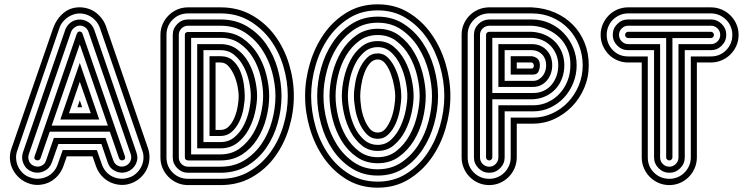

<svg xmlns="http://www.w3.org/2000/svg" viewBox="-20 -728 3461 888"><path d="M665 -41Q673 -16 671 9Q669 34 658.5 55.5Q648 77 629.5 94Q611 111 586 120Q561 129 536 127Q511 125 489 114.5Q467 104 450 85Q433 66 424 41L408 -5H289L273 41Q264 66 247 85Q230 104 208.5 114.5Q187 125 162 127Q137 129 112 120Q87 111 68.5 94Q50 77 39 55.5Q28 34 26 9Q24 -16 33 -41L226 -598Q242 -642 275 -669Q308 -696 355 -694Q400 -691 431 -663.5Q462 -636 473 -598ZM442 -599Q435 -618 422 -632.5Q409 -647 392 -655.5Q375 -664 355.5 -665.5Q336 -667 317 -660Q297 -653 279.5 -636.5Q262 -620 255 -599L60 -32Q53 -13 54.5 6.5Q56 26 64 43Q72 60 86.5 73.5Q101 87 121 93Q140 100 160 98.5Q180 97 197 89Q214 81 227 66.5Q240 52 247 32L270 -34H428L451 32Q458 52 471 66.5Q484 81 501 89Q518 97 537.5 98.5Q557 100 577 93Q596 87 610.5 73.5Q625 60 633.5 43Q642 26 643.5 6.5Q645 -13 638 -32ZM349 -264 360 -232H338ZM611 -23Q621 5 608 31Q595 57 567 67Q540 76 513.5 63.5Q487 51 478 23L449 -62H250L220 23Q210 51 184 63.5Q158 76 130 67Q102 57 89.5 31Q77 5 86 -23L280 -585Q285 -602 297 -615Q309 -628 326 -634Q354 -643 380 -630.5Q406 -618 416 -590ZM299 -204H400L349 -350ZM389 -581Q383 -598 367.5 -605.5Q352 -613 335 -607Q327 -603 319.5 -596.5Q312 -590 309 -581L113 -14Q108 3 115 18.5Q122 34 139 40Q156 46 172 38.5Q188 31 193 14L229 -90H468L504 14Q510 31 525.5 38.5Q541 46 558 40Q575 34 582.5 18.5Q590 3 585 -14ZM349 -437 439 -175H259ZM558 -5Q562 9 549 13Q544 15 538.5 12.5Q533 10 531 5L488 -119H210L167 5Q165 10 159.5 12.5Q154 15 149 13Q135 9 140 -5L335 -571Q340 -584 350 -582Q360 -580 362 -571ZM219 -147H479L349 -523Z M850 128Q823 128 800 118Q777 108 759.5 90.5Q742 73 732 50Q722 27 722 0V-567Q722 -593 732 -616Q742 -639 759.5 -656.5Q777 -674 800 -684Q823 -694 850 -694H1000Q1081 -694 1144.5 -658Q1208 -622 1251 -564Q1294 -506 1316.5 -432.5Q1339 -359 1339 -284Q1339 -209 1316.5 -135Q1294 -61 1251 -2.5Q1208 56 1144.5 92Q1081 128 1000 128ZM850 -666Q808 -666 779 -637.5Q750 -609 750 -567V0Q750 42 779 70.5Q808 99 850 99H1000Q1075 99 1133 65Q1191 31 1230.5 -23.5Q1270 -78 1290.5 -146.5Q1311 -215 1311 -284Q1311 -353 1290.5 -421.5Q1270 -490 1230.5 -544Q1191 -598 1133 -632Q1075 -666 1000 -666ZM1000 -638Q1069 -638 1122 -606.5Q1175 -575 1210.5 -524.5Q1246 -474 1264 -410.5Q1282 -347 1282 -284Q1282 -221 1264 -157.5Q1246 -94 1210.5 -43Q1175 8 1122 39.5Q1069 71 1000 71H850Q821 71 800 50Q779 29 779 0V-567Q779 -596 800 -617Q821 -638 850 -638ZM850 -609Q832 -609 819.5 -596.5Q807 -584 807 -567V0Q807 18 819.5 30.5Q832 43 850 43H1000Q1063 43 1110.5 13.5Q1158 -16 1190 -63Q1222 -110 1238 -168.5Q1254 -227 1254 -284Q1254 -336 1239 -393Q1224 -450 1192.5 -498Q1161 -546 1113 -577.5Q1065 -609 1000 -609ZM1000 -580Q1059 -580 1101.5 -551Q1144 -522 1171.5 -478Q1199 -434 1212 -382Q1225 -330 1225 -284Q1225 -233 1211 -180Q1197 -127 1169.5 -84Q1142 -41 1099.5 -13.5Q1057 14 1000 14H852Q835 14 835 0V-567Q835 -574 839.5 -577Q844 -580 849 -580ZM864 -553V-14H1000Q1052 -14 1089.5 -42Q1127 -70 1151 -111Q1175 -152 1186 -199Q1197 -246 1197 -284Q1197 -327 1185.5 -374.5Q1174 -422 1149.5 -462Q1125 -502 1088 -527.5Q1051 -553 1000 -553ZM1000 -524Q1044 -524 1076 -500.5Q1108 -477 1128.5 -441Q1149 -405 1159 -363Q1169 -321 1169 -284Q1169 -250 1159.5 -208Q1150 -166 1130 -129Q1110 -92 1077.5 -67Q1045 -42 1000 -42H892V-524ZM921 -71H1000Q1038 -71 1065 -94Q1092 -117 1108.5 -150.5Q1125 -184 1132.5 -220.5Q1140 -257 1140 -284Q1140 -314 1132 -350.5Q1124 -387 1107 -419.5Q1090 -452 1063.5 -474Q1037 -496 1000 -496H921ZM1000 -468Q1035 -468 1057 -448Q1079 -428 1091 -399.5Q1103 -371 1107.5 -339.5Q1112 -308 1112 -284Q1112 -258 1106 -225.5Q1100 -193 1086.5 -165Q1073 -137 1051.5 -118Q1030 -99 1000 -99H949V-468ZM977 -127H1000Q1023 -127 1039 -144Q1055 -161 1065 -185.5Q1075 -210 1079.5 -237Q1084 -264 1084 -284Q1084 -301 1079 -327.5Q1074 -354 1063.5 -378.5Q1053 -403 1037.5 -421Q1022 -439 1000 -439H977Z M1727 -708Q1807 -708 1869.5 -670Q1932 -632 1975 -571Q2018 -510 2040.5 -434.5Q2063 -359 2063 -284Q2063 -209 2040.5 -133Q2018 -57 1975 3.5Q1932 64 1869.5 102Q1807 140 1727 140Q1646 140 1583.5 102Q1521 64 1478.5 3.5Q1436 -57 1413.5 -132.5Q1391 -208 1391 -284Q1391 -359 1413.5 -435Q1436 -511 1478.5 -571.5Q1521 -632 1583.5 -670Q1646 -708 1727 -708ZM1727 -453Q1705 -453 1689.5 -434Q1674 -415 1664.5 -388.5Q1655 -362 1650.5 -333Q1646 -304 1646 -284Q1646 -264 1650 -235Q1654 -206 1664 -179.5Q1674 -153 1689 -134Q1704 -115 1727 -115Q1749 -115 1764 -134Q1779 -153 1789 -179.5Q1799 -206 1803.5 -235Q1808 -264 1808 -284Q1808 -301 1803 -329.5Q1798 -358 1788 -385.5Q1778 -413 1763 -433Q1748 -453 1727 -453ZM1727 -680Q1652 -680 1594.5 -644Q1537 -608 1498 -551Q1459 -494 1439 -423.5Q1419 -353 1419 -284Q1419 -214 1439 -143.5Q1459 -73 1498 -16Q1537 41 1594.5 76.5Q1652 112 1727 112Q1801 112 1858.5 76Q1916 40 1955 -17Q1994 -74 2014.5 -144.5Q2035 -215 2035 -284Q2035 -353 2014.5 -423.5Q1994 -494 1955 -551Q1916 -608 1858.5 -644Q1801 -680 1727 -680ZM1727 -481Q1756 -481 1776.5 -459Q1797 -437 1810.5 -406Q1824 -375 1830 -341.5Q1836 -308 1836 -284Q1836 -258 1830 -223.5Q1824 -189 1811 -158.5Q1798 -128 1777 -107Q1756 -86 1727 -86Q1697 -86 1676.5 -107Q1656 -128 1642.5 -158.5Q1629 -189 1623 -223Q1617 -257 1617 -284Q1617 -311 1623 -345Q1629 -379 1642.5 -409Q1656 -439 1676.5 -460Q1697 -481 1727 -481ZM1727 -651Q1795 -651 1847 -617.5Q1899 -584 1934.5 -531Q1970 -478 1988 -412.5Q2006 -347 2006 -284Q2006 -221 1988 -155.5Q1970 -90 1934.5 -36.5Q1899 17 1847 50.5Q1795 84 1727 84Q1659 84 1606.5 50.5Q1554 17 1518.5 -36Q1483 -89 1465 -154.5Q1447 -220 1447 -284Q1447 -348 1465 -413Q1483 -478 1518.5 -531Q1554 -584 1606.5 -617.5Q1659 -651 1727 -651ZM1727 -510Q1691 -510 1664.5 -487Q1638 -464 1621.5 -430Q1605 -396 1597 -356.5Q1589 -317 1589 -284Q1589 -251 1597 -211.5Q1605 -172 1621.5 -138Q1638 -104 1664.5 -81Q1691 -58 1727 -58Q1764 -58 1790 -83Q1816 -108 1832.5 -144Q1849 -180 1856.5 -218.5Q1864 -257 1864 -284Q1864 -314 1856 -353Q1848 -392 1831.5 -427Q1815 -462 1789 -486Q1763 -510 1727 -510ZM1727 -623Q1665 -623 1618 -591.5Q1571 -560 1539.5 -511Q1508 -462 1492 -401.5Q1476 -341 1476 -284Q1476 -227 1492 -166.5Q1508 -106 1539.5 -57Q1571 -8 1618 23.5Q1665 55 1727 55Q1789 55 1836 23.5Q1883 -8 1914.5 -57Q1946 -106 1962 -166.5Q1978 -227 1978 -284Q1978 -336 1963 -395.5Q1948 -455 1917 -505.5Q1886 -556 1838.5 -589.5Q1791 -623 1727 -623ZM1727 -538Q1770 -538 1801 -512Q1832 -486 1852.5 -447.5Q1873 -409 1883 -365Q1893 -321 1893 -284Q1893 -250 1883.5 -206Q1874 -162 1854 -123Q1834 -84 1802.5 -57Q1771 -30 1727 -30Q1684 -30 1652.5 -56Q1621 -82 1601 -120Q1581 -158 1571 -202.5Q1561 -247 1561 -284Q1561 -323 1571 -367.5Q1581 -412 1601 -450Q1621 -488 1652.5 -513Q1684 -538 1727 -538ZM1727 -595Q1785 -595 1827 -563.5Q1869 -532 1896 -485Q1923 -438 1936 -384Q1949 -330 1949 -284Q1949 -233 1935.5 -178Q1922 -123 1894 -77.5Q1866 -32 1824.5 -2.5Q1783 27 1727 27Q1671 27 1629 -2.5Q1587 -32 1559.5 -77.5Q1532 -123 1518 -178Q1504 -233 1504 -284Q1504 -335 1518 -390Q1532 -445 1559.5 -490.5Q1587 -536 1629 -565.5Q1671 -595 1727 -595ZM1727 -566Q1678 -566 1641.5 -539Q1605 -512 1580.5 -470.5Q1556 -429 1544 -379Q1532 -329 1532 -284Q1532 -239 1544 -189Q1556 -139 1580 -97.5Q1604 -56 1640.5 -28.5Q1677 -1 1727 -1Q1778 -1 1815 -31Q1852 -61 1875.5 -104.5Q1899 -148 1910 -197Q1921 -246 1921 -284Q1921 -327 1909.5 -376.5Q1898 -426 1874 -468Q1850 -510 1813.5 -538Q1777 -566 1727 -566Z M2115 -567Q2115 -593 2124.5 -615.5Q2134 -638 2151 -655.5Q2168 -673 2190.5 -683Q2213 -693 2239 -694H2439Q2499 -691 2547.5 -669.5Q2596 -648 2630.5 -612.5Q2665 -577 2684 -529.5Q2703 -482 2703 -426Q2703 -370 2682 -321Q2661 -272 2625.5 -235.5Q2590 -199 2543.5 -177.5Q2497 -156 2445 -156H2370V0Q2370 26 2360 49.5Q2350 73 2332.5 90.5Q2315 108 2292 118Q2269 128 2243 128Q2216 128 2193 118Q2170 108 2152.5 90.5Q2135 73 2125 49.5Q2115 26 2115 0ZM2438 -411Q2444 -411 2446.5 -415Q2449 -419 2449 -424Q2449 -429 2446.5 -433.5Q2444 -438 2439 -439H2370V-411ZM2143 0Q2143 42 2172 70.5Q2201 99 2243 99Q2263 99 2281 91.5Q2299 84 2312.5 70.5Q2326 57 2334 39Q2342 21 2342 0V-184H2445Q2491 -184 2533 -203Q2575 -222 2606.5 -255Q2638 -288 2656.5 -332Q2675 -376 2675 -426Q2675 -474 2658 -517.5Q2641 -561 2610 -594Q2579 -627 2535.5 -646.5Q2492 -666 2439 -666H2241Q2200 -665 2171.5 -636.5Q2143 -608 2143 -567ZM2342 -383V-468H2439Q2456 -466 2466.5 -456Q2477 -446 2477 -426Q2477 -411 2470.5 -397Q2464 -383 2445 -383ZM2172 -567Q2172 -596 2192.5 -616.5Q2213 -637 2242 -638H2439Q2484 -638 2522.5 -620.5Q2561 -603 2588.5 -573.5Q2616 -544 2631.5 -506Q2647 -468 2647 -426Q2647 -384 2631.5 -345Q2616 -306 2589 -277Q2562 -248 2525.5 -230.5Q2489 -213 2446 -213H2314V0Q2314 29 2293 50Q2272 71 2243 71Q2214 71 2193 50Q2172 29 2172 0ZM2446 -354Q2460 -354 2471 -360.5Q2482 -367 2490 -377Q2498 -387 2502 -400Q2506 -413 2506 -426Q2506 -457 2487 -476.5Q2468 -496 2439 -496H2314V-354ZM2200 0Q2200 18 2212.5 30.5Q2225 43 2243 43Q2260 43 2272.5 30.5Q2285 18 2285 0V-241H2446Q2482 -241 2513.5 -255.5Q2545 -270 2568.5 -295.5Q2592 -321 2605 -354.5Q2618 -388 2618 -426Q2619 -464 2606 -496.5Q2593 -529 2569 -553Q2545 -577 2511.5 -592Q2478 -607 2439 -609H2242Q2224 -608 2212 -596Q2200 -584 2200 -567ZM2285 -326V-524H2439Q2481 -524 2507.5 -496.5Q2534 -469 2534 -426Q2534 -407 2528 -389Q2522 -371 2510.5 -357Q2499 -343 2482.5 -334.5Q2466 -326 2445 -326ZM2228 -567Q2228 -573 2232.5 -577Q2237 -581 2243 -581H2439Q2473 -579 2501 -566.5Q2529 -554 2548.5 -533.5Q2568 -513 2579 -485.5Q2590 -458 2590 -426Q2590 -394 2579.5 -366Q2569 -338 2550 -317Q2531 -296 2504.5 -283.5Q2478 -271 2447 -269H2257V0Q2257 6 2252.5 10Q2248 14 2243 14Q2237 14 2232.5 10Q2228 6 2228 0ZM2447 -298Q2474 -298 2495.5 -308.5Q2517 -319 2531.5 -336.5Q2546 -354 2554 -377Q2562 -400 2562 -426Q2562 -453 2552.5 -476Q2543 -499 2526.5 -516Q2510 -533 2487.5 -542.5Q2465 -552 2439 -553H2257V-298Z M2885 -439Q2859 -439 2835.5 -449Q2812 -459 2795 -476.5Q2778 -494 2768 -517Q2758 -540 2758 -567Q2758 -593 2768 -616Q2778 -639 2795 -656.5Q2812 -674 2835.5 -684Q2859 -694 2885 -694H3268Q3294 -694 3317.5 -684Q3341 -674 3358.5 -656.5Q3376 -639 3386 -616Q3396 -593 3396 -567Q3396 -540 3386 -517Q3376 -494 3358.5 -476.5Q3341 -459 3317.5 -449Q3294 -439 3268 -439H3203V0Q3203 26 3193 49.5Q3183 73 3165.5 90.5Q3148 108 3125 118Q3102 128 3076 128Q3049 128 3026 118Q3003 108 2985.5 90.5Q2968 73 2958 49.5Q2948 26 2948 0V-439ZM2976 -467V0Q2976 42 3005 70.5Q3034 99 3076 99Q3096 99 3114 91.5Q3132 84 3145.5 70.5Q3159 57 3167 39Q3175 21 3175 0V-467H3268Q3310 -467 3338.5 -496Q3367 -525 3367 -567Q3367 -587 3359.5 -605Q3352 -623 3338.5 -636.5Q3325 -650 3307 -658Q3289 -666 3268 -666H2885Q2864 -666 2846 -658Q2828 -650 2814.5 -636.5Q2801 -623 2793.5 -605Q2786 -587 2786 -567Q2786 -525 2814.5 -496Q2843 -467 2885 -467ZM2885 -496Q2856 -496 2835 -517Q2814 -538 2814 -567Q2814 -596 2835 -617Q2856 -638 2885 -638H3268Q3297 -638 3318 -617Q3339 -596 3339 -567Q3339 -538 3318 -517Q3297 -496 3268 -496H3147V0Q3147 29 3126 50Q3105 71 3076 71Q3047 71 3026 50Q3005 29 3005 0V-496ZM3033 -524V0Q3033 18 3045.5 30.5Q3058 43 3076 43Q3093 43 3105.5 30.5Q3118 18 3118 0V-524H3268Q3286 -524 3298.5 -536.5Q3311 -549 3311 -567Q3311 -584 3298.5 -596.5Q3286 -609 3268 -609H2885Q2868 -609 2855.5 -596.5Q2843 -584 2843 -567Q2843 -549 2855.5 -536.5Q2868 -524 2885 -524ZM2885 -552Q2879 -552 2875 -556.5Q2871 -561 2871 -567Q2871 -572 2875 -576.5Q2879 -581 2885 -581H3268Q3274 -581 3278 -576.5Q3282 -572 3282 -567Q3282 -561 3278 -556.5Q3274 -552 3268 -552H3090V0Q3090 6 3085.5 10Q3081 14 3076 14Q3070 14 3065.5 10Q3061 6 3061 0V-552Z"/></svg>

Font: Zschusch
Style: Regular
Weight: 400
Designer: Peter Wiegel
Foundry: Peter Wiegel